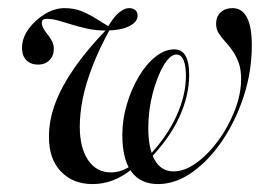

<svg xmlns="http://www.w3.org/2000/svg" viewBox="-20 -446 688 477"><path d="M209.7 11.3Q161.3 11.3 131.5 -19.8Q101.6 -50.8 101.6 -105.6Q101.6 -147.6 117.3 -189.5Q133.1 -231.5 164.9 -277.4Q196.8 -323.4 246.8 -375H254Q225.8 -323.4 209.3 -280.2Q192.7 -237.1 185.5 -200.4Q178.2 -163.7 178.2 -131.5Q178.2 -79 198.8 -48.4Q219.4 -17.7 255.6 -17.7Q269.4 -17.7 281.9 -22.2Q294.4 -26.6 307.3 -35.5L309.7 -27.4Q286.3 -8.1 261.7 1.6Q237.1 11.3 209.7 11.3ZM372.6 11.3Q329 11.3 306.5 -19.4Q283.9 -50 283.9 -111.3Q283.9 -149.2 295.2 -187.1Q306.5 -225 325 -256Q343.5 -287.1 366.5 -305.2Q389.5 -323.4 412.9 -323.4Q431.5 -323.4 440.7 -307.7Q450 -291.9 450 -260.5Q450 -207.3 424.6 -153.2Q399.2 -99.2 349.2 -48.4L346.8 -55.6Q393.5 -104 417.7 -156.5Q441.9 -208.9 441.9 -258.1Q441.9 -283.1 435.9 -296.8Q429.8 -310.5 418.5 -310.5Q402.4 -310.5 386.3 -283.1Q370.2 -255.6 359.3 -213.7Q348.4 -171.8 348.4 -128.2Q348.4 -76.6 364.5 -48.4Q380.6 -20.2 411.3 -20.2Q438.7 -20.2 468.1 -41.5Q497.6 -62.9 522.6 -97.2Q547.6 -131.5 563.3 -171.8Q579 -212.1 579 -250Q579 -274.2 572.6 -291.1Q566.1 -308.1 557.3 -320.6Q548.4 -333.1 539.1 -343.1Q529.8 -353.2 523.4 -363.3Q516.9 -373.4 516.9 -387.1Q516.9 -404.8 528.2 -415.3Q539.5 -425.8 557.3 -425.8Q581.5 -425.8 593.5 -402.8Q605.6 -379.8 605.6 -333.1Q605.6 -269.4 585.9 -208.1Q566.1 -146.8 532.7 -97.2Q499.2 -47.6 457.7 -18.1Q416.1 11.3 372.6 11.3ZM74.2 -285.5Q56.5 -285.5 45.6 -296.4Q34.7 -307.3 34.7 -326.6Q34.7 -351.6 51.2 -374.2Q67.7 -396.8 91.9 -411.3Q116.1 -425.8 140.3 -425.8Q164.5 -425.8 183.9 -417.7Q203.2 -409.7 220.2 -398.8Q237.1 -387.9 252.4 -379L246 -375.8Q262.1 -404 275.8 -414.9Q289.5 -425.8 300 -425.8Q310.5 -425.8 316.1 -421Q321.8 -416.1 321.8 -407.3Q321.8 -391.1 300.4 -380.6Q279 -370.2 241.1 -370.2Q218.5 -370.2 198 -374.6Q177.4 -379 159.3 -384.7Q141.1 -390.3 125.4 -394.8Q109.7 -399.2 96 -399.2Q83.9 -399.2 83.9 -389.5Q83.9 -382.3 88.3 -374.6Q92.7 -366.9 98.8 -359.7Q104.8 -352.4 109.3 -343.5Q113.7 -334.7 113.7 -325Q113.7 -307.3 102.8 -296.4Q91.9 -285.5 74.2 -285.5Z"/></svg>

Font: Playfair 144pt SemiCondensed
Style: Italic
Weight: 400
Width: 4
Italic angle: -15.6°
Designer: Claus Eggers Sørensen
Foundry: Claus Eggers Sørensen
Version: Version 2.203